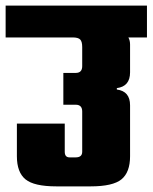

<svg xmlns="http://www.w3.org/2000/svg" viewBox="-40 -662 542 682"><path d="M482 -642V-529H416Q422 -518 422 -504V-405Q422 -355 375 -349V-344Q422 -338 422 -288V-107Q422 -50 391.5 -25Q361 0 282 0H160Q81 0 50.5 -25Q20 -50 20 -107V-223H190V-123Q190 -103 207 -103H229Q252 -103 252 -123V-266Q252 -290 229 -290H185V-403H229Q252 -403 252 -427V-495Q252 -514 245 -521.5Q238 -529 218 -529H-20V-642Z"/></svg>

Font: Teko
Style: Bold
Weight: 700
Designer: Manushi Parikh, Jonny Pinhorn
Foundry: Indian Type Foundry
Version: Version 1.106;PS 1.0;hotconv 1.0.78;makeotf.lib2.5.61930; tt